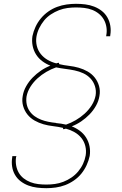

<svg xmlns="http://www.w3.org/2000/svg" viewBox="-20 -843 640 1006"><path d="M223 143Q198 143 174 140Q150 137 128.5 129Q107 121 88.5 107Q70 93 58.5 73Q47 53 43.5 29.5Q40 6 44 -18Q44 -20 44 -21.5Q44 -23 45 -25H66Q65 -23 65 -22Q65 -21 64 -19Q61 2 64.5 23Q68 44 78 61.5Q88 79 104 91.5Q120 104 139.5 111.5Q159 119 180 121.5Q201 124 223 124Q245 124 267.5 121Q290 118 312 109.5Q334 101 354 87.5Q374 74 389.5 55.5Q405 37 415 15.5Q425 -6 429 -29Q433 -54 427 -78Q421 -102 406 -120.5Q391 -139 369.5 -151Q348 -163 325 -169Q322 -168 318.5 -167Q315 -166 311 -166L310 -173Q285 -179 258.5 -182Q232 -185 207.5 -192Q183 -199 161 -211.5Q139 -224 123.5 -243.5Q108 -263 101 -288Q94 -313 99 -340Q103 -366 117 -391Q131 -416 151 -436.5Q171 -457 194.5 -473Q218 -489 244 -499Q221 -508 201.5 -522.5Q182 -537 169 -557.5Q156 -578 151 -603Q146 -628 150 -654Q155 -678 166 -702Q177 -726 194 -746.5Q211 -767 233 -782.5Q255 -798 279.5 -807Q304 -816 329 -819.5Q354 -823 378 -823Q403 -823 427 -820Q451 -817 473 -808.5Q495 -800 513 -786Q531 -772 542.5 -752Q554 -732 558 -708Q562 -684 558 -660Q558 -658 557.5 -656Q557 -654 557 -653H536Q536 -654 536.5 -655.5Q537 -657 537 -659Q541 -680 537.5 -701.5Q534 -723 524 -740.5Q514 -758 498 -771Q482 -784 462.5 -791.5Q443 -799 421.5 -801.5Q400 -804 378 -804Q356 -804 333.5 -801Q311 -798 289 -789.5Q267 -781 246.5 -767.5Q226 -754 211 -735.5Q196 -717 185.5 -695.5Q175 -674 171 -651Q167 -626 173 -602Q179 -578 194 -559.5Q209 -541 230 -529Q251 -517 275 -511Q278 -512 281.5 -513Q285 -514 289 -514L290 -507Q315 -501 341.5 -498Q368 -495 392.5 -488Q417 -481 439 -468.5Q461 -456 476.5 -436.5Q492 -417 499 -392Q506 -367 501 -340Q497 -314 483 -289Q469 -264 449 -243.5Q429 -223 405.5 -207Q382 -191 356 -181Q379 -172 398.5 -157.5Q418 -143 431 -122.5Q444 -102 449 -77Q454 -52 450 -26Q445 -2 434 22Q423 46 406.5 66.5Q390 87 367.5 102.5Q345 118 321 127Q297 136 272 139.5Q247 143 223 143ZM326 -190Q352 -199 377 -213.5Q402 -228 423.5 -247.5Q445 -267 460.5 -291.5Q476 -316 481 -343Q485 -368 477.5 -391.5Q470 -415 454 -432Q438 -449 416.5 -459Q395 -469 371 -474Q347 -479 322.5 -482Q298 -485 274 -490Q248 -481 223 -466.5Q198 -452 176.5 -432.5Q155 -413 139.5 -388.5Q124 -364 119 -337Q116 -316 120 -296.5Q124 -277 135 -261Q146 -245 161.5 -234Q177 -223 195 -216Q213 -209 233 -205Q253 -201 273 -199L275 -198Q288 -197 300.5 -195Q313 -193 326 -190Z"/></svg>

Font: Iosevka Curly Thin Extended
Style: Italic
Weight: 100
Width: 7
Italic angle: -9°
Monospace: yes
Designer: Belleve Invis
Foundry: Belleve Invis
Version: Version 11.1.0; ttfautohint (v1.8.3)